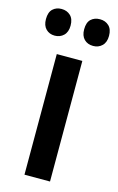

<svg xmlns="http://www.w3.org/2000/svg" viewBox="-132 -787 514 835"><g transform="rotate(15 125.0 -369.0)"><path d="M183 0H68V-543H183ZM-17 -678Q-17 -709 -1.5 -723.5Q14 -738 38 -738Q62 -738 78 -723Q94 -708 94 -678Q94 -649 78 -633.5Q62 -618 38 -618Q14 -618 -1.5 -633.5Q-17 -649 -17 -678ZM155 -678Q155 -709 170.5 -723.5Q186 -738 211 -738Q235 -738 251 -723Q267 -708 267 -678Q267 -649 251 -633.5Q235 -618 211 -618Q186 -618 170.5 -633.5Q155 -649 155 -678Z"/></g></svg>

Font: Noto Sans Sinhala Condensed SemiBold
Style: Regular
Weight: 600
Width: 3
Designer: Jelle Bosma - Monotype Design Team
Foundry: Monotype Imaging Inc.
Version: Version 2.006; ttfautohint (v1.8.4.7-5d5b)